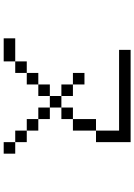

<svg xmlns="http://www.w3.org/2000/svg" viewBox="136 -864 728 1040"><g transform="rotate(90 500.0 -344.0)"><path d="M812.5 0V-62.5H750V0ZM312.5 -62.5H187.5V0H312.5ZM312.5 -62.5H375V-125H312.5ZM750 -62.5V-125H687.5V-62.5ZM375 -125H437.5V-187.5H375ZM687.5 -125V-187.5H625V-125ZM437.5 -187.5H500V-250H437.5ZM625 -187.5V-250H562.5V-187.5ZM500 -250H562.5V-312.5H500ZM500 -312.5V-375H437.5V-312.5ZM562.5 -312.5H625V-375H562.5ZM437.5 -375V-437.5H375V-375ZM625 -375H687.5Q687.5 -375 687.5 -500H625Q625 -500 625 -375ZM687.5 -500H750V-687.5H250V-625H687.5Q687.5 -625 687.5 -500Z"/></g></svg>

Font: CalcUnifontExMono
Style: Regular
Weight: 500
Version: Version 15.0.06